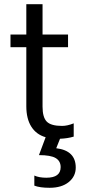

<svg xmlns="http://www.w3.org/2000/svg" viewBox="-20 -644 405 912"><path d="M247.1 60.1Q339.8 71.3 339.8 151.9Q339.8 193.8 306.4 220.9Q272.9 248 215.8 248Q169.4 248 143.1 237.8V189.9Q166 200.2 200.2 200.2Q268.1 200.2 268.1 149.9Q268.1 121.1 244.6 106.9Q221.2 92.8 165 92.8L196.8 7.8Q152.3 -4.9 128.7 -42.5Q105 -80.1 105 -139.2V-419.9H29.8V-480H105V-624H182.1V-480H303.2V-419.9H182.1V-137.2Q182.1 -86.9 202.1 -66.4Q222.2 -45.9 274.9 -45.9Q299.8 -45.9 330.1 -58.1V4.9Q301.3 13.7 265.1 15.1Z"/></svg>

Font: Prompt Light
Style: Regular
Weight: 300
Designer: Katatrad Team
Foundry: CadsonDemak
Version: Version 1.000;PS 001.000;hotconv 1.0.88;makeotf.lib2.5.64775